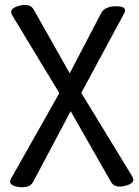

<svg xmlns="http://www.w3.org/2000/svg" viewBox="-20 -569 577 796"><path d="M118 184Q103 213 56 206Q10 199 26 171L226 -183L31 -505Q14 -533 59 -545Q104 -557 120 -529L269 -265L399 -514Q414 -543 462 -543Q510 -543 495 -514L317 -184L528 162Q545 190 500 201Q456 213 440 185L273 -108Z"/></svg>

Font: Swei Gothic CJK TC Regular
Style: Regular
Weight: 400
Version: Version 2.129